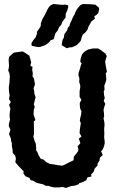

<svg xmlns="http://www.w3.org/2000/svg" viewBox="-20 -919 593 955"><path d="M308 16 292 11 274 13H250L238 11L219 5L209 6L195 -2L177 -6L161 -10L145 -20L132 -23L127 -34L107 -42L97 -55V-68L87 -78L75 -90L64 -103L56 -112L59 -130L56 -144L43 -159V-171L39 -192V-207L36 -215L34 -230L25 -252L32 -274L24 -291V-302L30 -324L28 -339V-354L31 -374V-382L25 -397L34 -412L25 -426L28 -445L25 -461L24 -477V-488L27 -506L28 -524L29 -538L27 -554L21 -568L24 -584L25 -591L23 -623L25 -636L37 -647L48 -657L62 -659L92 -663L97 -661L110 -653L126 -642L132 -621L135 -608L131 -592L142 -586L140 -573L143 -555L142 -538L149 -529L151 -516L154 -499L147 -480L150 -467L151 -453L157 -435L152 -416L148 -399L153 -388L148 -372L147 -354L148 -346L156 -322L148 -314L149 -281V-262V-253L146 -239L152 -218L158 -205L160 -184V-171L167 -160L172 -147L183 -129L197 -125L209 -113L222 -107L227 -104L249 -101L270 -97L291 -95L306 -102L321 -110L334 -116L346 -122L347 -140L356 -150L369 -168L370 -176L366 -192L380 -207L372 -229L385 -240L376 -257L377 -274L382 -306L377 -320L380 -336L383 -347L385 -366L379 -378L377 -394V-408L385 -422L376 -437V-452V-466L379 -483V-495L374 -511L375 -529L370 -545L371 -556L377 -575L381 -590L386 -604L379 -612L382 -630L388 -648L398 -660L408 -667L419 -673L442 -678H468L480 -671L493 -661L504 -653L511 -640L503 -613L506 -592L508 -581L512 -562L506 -554L508 -536L509 -523L505 -509L499 -493L500 -472L496 -465L498 -444L501 -432L496 -417L504 -402L499 -389L495 -373L497 -356L498 -341L495 -330L499 -311L500 -296L498 -278L499 -253L498 -236L500 -222L501 -207L498 -194L492 -177L483 -167L491 -148L477 -135L475 -121L465 -104V-96L451 -81L446 -65L433 -51L435 -41L415 -37L409 -22L388 -12L374 -8L372 -3L354 4L335 6L324 10ZM168 -685 138 -691 136 -703 145 -718 157 -733 164 -752 163 -760 174 -775 182 -788 183 -796V-803L191 -824L202 -843L208 -855L216 -872L224 -885L233 -893L245 -899L277 -896L289 -895L304 -896L319 -893V-883L315 -868L307 -851L306 -831L297 -820L290 -810L284 -795L274 -784L267 -767L256 -754L252 -741L247 -724L231 -718L224 -708L213 -700L204 -694L192 -690L181 -686ZM312 -679 287 -694 289 -707 291 -720 298 -733 300 -749 314 -768 318 -782 325 -789 329 -803 335 -815 342 -832 351 -848 357 -863 362 -872 371 -884 380 -893 392 -899 429 -898 439 -897 454 -896 472 -881 473 -872 469 -854 460 -845 449 -838 452 -826 435 -813 425 -795 421 -789 415 -771 405 -758 392 -747 387 -736 382 -717 375 -708 361 -694 350 -689 338 -684 325 -683Z"/></svg>

Font: Winky Rough Medium
Style: Regular
Weight: 500
Designer: Simon Atzbach
Foundry: typofactur
Version: Version 1.206; ttfautohint (v1.8.4.7-5d5b)